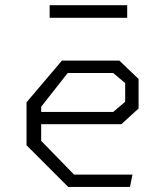

<svg xmlns="http://www.w3.org/2000/svg" viewBox="-20 -740 660 760"><path d="M85 -165V-335L225 -500H452.5L528.5 -427.5V-310.5L460.5 -248.5H114V-297H428L475.5 -337V-411L428 -451H248L143 -317.5V-182.5L273 -49H504.5L494.5 0H250ZM176.5 -719.5H483.5V-669.5H176.5Z"/></svg>

Font: Monaspace Krypton Var ExLight
Style: Regular
Weight: 200
Designer: Riley Cran and the Lettermatic Team
Version: Version 1.200 (Monaspace Krypton Var)